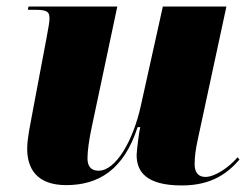

<svg xmlns="http://www.w3.org/2000/svg" viewBox="-20 -556 763 586"><path d="M535 10C628 10 676 -29 711 -69L705 -76C681 -47 637 -16 607 -16C585 -16 574 -30 574 -55C574 -76 577 -101 584 -132L671 -536H477L410 -234C387 -128 334 -35 281 -35C259 -35 247 -47 247 -73C247 -95 252 -131 260 -168L338 -536H67L65 -526H90C128 -526 131 -517 131 -499C131 -488 128 -473 122 -440L79 -212C73 -178 63 -135 63 -102C63 -43 91 9 182 9C281 9 358 -38 400 -168H408C405 -158 397 -95 397 -83C397 -33 425 10 535 10Z"/></svg>

Font: Noto Serif Display Black
Style: Italic
Weight: 900
Italic angle: -12°
Designer: Monotype Design Team
Foundry: Monotype Imaging Inc.
Version: Version 2.009